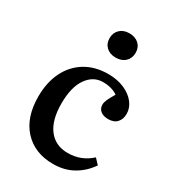

<svg xmlns="http://www.w3.org/2000/svg" viewBox="-186 -862 884 980"><g transform="rotate(30 255.5 -372.5)"><path d="M281 14Q172 14 108 -55.5Q44 -125 44 -247Q44 -331 75 -393.5Q106 -456 163 -490.5Q220 -525 297 -525Q351 -525 392 -507Q433 -489 456 -459.5Q479 -430 479 -395Q479 -364 461.5 -344.5Q444 -325 410 -325Q381 -325 364.5 -338.5Q348 -352 348 -375Q348 -388 355.5 -405Q363 -422 381 -452Q346 -476 294 -476Q237 -476 200.5 -424Q164 -372 164 -275Q164 -177 204.5 -124.5Q245 -72 317 -72Q358 -72 392 -85.5Q426 -99 454 -125L483 -94Q448 -43 397 -14.5Q346 14 281 14ZM286 -616Q252 -616 231 -635.5Q210 -655 210 -687Q210 -719 231 -739Q252 -759 286 -759Q321 -759 342 -739.5Q363 -720 363 -688Q363 -656 342 -636Q321 -616 286 -616Z"/></g></svg>

Font: Literata 36pt Medium
Style: Regular
Weight: 500
Designer: Latin by Veronika Burian and Jose Scaglione. Greek by Irene Vlachou. Cyrillic by Vera Evstafieva.
Foundry: TypeTogether
Version: Version 3.002